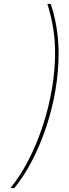

<svg xmlns="http://www.w3.org/2000/svg" viewBox="-20 -762 351 976"><path d="M33 194Q83 133 124.5 52.5Q166 -28 196.5 -120Q227 -212 243.5 -307.5Q260 -403 260 -493Q260 -557 250.5 -617Q241 -677 221 -742H238Q251 -704 260 -661.5Q269 -619 273.5 -576.5Q278 -534 278 -493Q278 -400 262 -305Q246 -210 216 -119.5Q186 -29 145 51Q104 131 53 194Z"/></svg>

Font: Montserrat Thin Thin
Style: Italic
Weight: 250
Italic angle: -11.3°
Version: Version 9.000